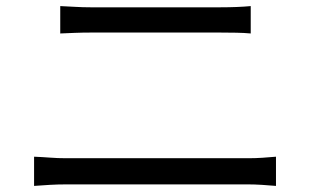

<svg xmlns="http://www.w3.org/2000/svg" viewBox="-20 -671 1040 631"><path d="M178 -651Q202 -650 227 -648.5Q252 -647 277 -647H705Q732 -647 757.5 -648Q783 -649 804 -651V-561Q783 -563 756.5 -563.5Q730 -564 705 -564H277Q251 -564 226 -563Q201 -562 178 -561ZM92 -156Q118 -155 144 -153Q170 -151 197 -151H796Q819 -151 842 -152.5Q865 -154 887 -156V-60Q865 -62 840.5 -63.5Q816 -65 796 -65H197Q170 -65 144 -63.5Q118 -62 92 -60Z"/></svg>

Font: Chiron Sans HK TT
Style: Regular
Weight: 400
Designer: Ryoko NISHIZUKA 西塚涼子 (kana, bopomofo & ideographs); Paul D. Hunt (Latin, Greek & Cyrillic); Sandoll Communications 산돌커뮤니
Foundry: Adobe
Version: Version 2.022;hotconv 1.0.109;makeotfexe 2.5.65596